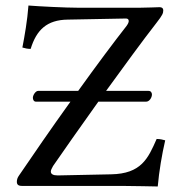

<svg xmlns="http://www.w3.org/2000/svg" viewBox="-20 -673 644 695"><path d="M551 2C556 -54 566 -113 578 -165C571 -167 560 -170 547 -170C516 -99 491 -44 382 -42L189 -38C172 -38 164 -43 164 -52C164 -57 167 -63 172 -72C207 -123 269 -211 336 -305H509C521 -305 530 -320 530 -331C530 -336 527 -344 518 -344H364C428 -432 494 -523 547 -591C568 -618 571 -625 571 -636C571 -643 566 -647 558 -647C546 -647 515 -645 485 -645H264C217 -645 120 -650 83 -653C79 -599 69 -542 61 -501C71 -498 80 -496 91 -496C112 -565 150 -601 225 -602L436 -606C442 -606 446 -603 446 -597C446 -592 443 -586 438 -579C394 -523 329 -436 263 -344H118C109 -344 99 -329 99 -319C99 -313 102 -305 110 -305H235C166 -209 98 -110 49 -38C43 -30 41 -22 41 -15C41 -5 46 0 60 0H424C451 0 551 2 551 2Z"/></svg>

Font: Libertinus Serif
Style: Regular
Weight: 400
Designer: Philipp H. Poll, Khaled Hosny
Foundry: Caleb Maclennan
Version: Version 7.050;RELEASE